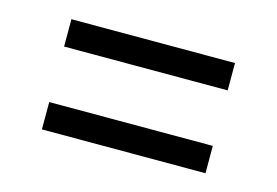

<svg xmlns="http://www.w3.org/2000/svg" viewBox="-49 -601 636 441"><g transform="rotate(15 269.0 -380.0)"><path d="M74.5 -446V-511H463.5V-446ZM74.5 -249V-314H463.5V-249Z"/></g></svg>

Font: Encode Sans
Style: Regular
Weight: 400
Designer: Multiple Designers
Foundry: Impallari Type
Version: Version 3.002; ttfautohint (v1.8.3) -l 8 -r 50 -G 200 -x 14 